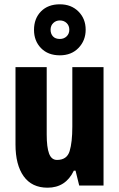

<svg xmlns="http://www.w3.org/2000/svg" viewBox="-20 -862 554 892"><path d="M461 -550V0H348L331 -69H323Q285 10 201 10Q128 10 90 -43Q52 -96 52 -191V-550H197V-237Q197 -178 208 -148.5Q219 -119 245 -119Q291 -119 303.5 -160Q316 -201 316 -274V-550ZM258 -605Q203 -605 170.5 -638.5Q138 -672 138 -723Q138 -776 170.5 -809Q203 -842 258 -842Q311 -842 344.5 -808.5Q378 -775 378 -724Q378 -674 345 -639.5Q312 -605 258 -605ZM258 -681Q277 -681 289.5 -693Q302 -705 302 -724Q302 -743 289.5 -755Q277 -767 258 -767Q240 -767 227.5 -755Q215 -743 215 -724Q215 -705 226 -693Q237 -681 258 -681Z"/></svg>

Font: Noto Sans Arabic ExtCond ExtBd
Style: Regular
Weight: 800
Width: 2
Designer: Monotype Design Team, Nadine Chahine, Nizar Qandah and Khaled Hosny
Foundry: Monotype Imaging Inc.
Version: Version 2.012; ttfautohint (v1.8.4.7-5d5b)